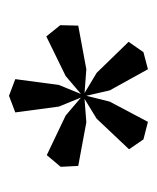

<svg xmlns="http://www.w3.org/2000/svg" viewBox="19 -832 349 427"><g transform="rotate(-90 193.5 -618.5)"><path d="M291 -474 253 -464 206 -549 194 -601 200 -605 245 -578 314 -507ZM97 -474 75 -506 143 -578 187 -605 194 -601 181 -549 136 -464ZM36 -658 62 -689 150 -647 190 -613 187 -605 135 -601 38 -619ZM194 -773 231 -759 218 -662 198 -613H190L170 -662L157 -759ZM351 -659 350 -619 253 -601 200 -605 198 -613 238 -647 326 -690ZM197 -614 200 -611 201 -606 200 -604 195 -600Q194 -601 193 -601Q192 -601 192 -601L187 -605V-607L188 -613L191 -614Z"/></g></svg>

Font: Cinzel Medium
Style: Regular
Weight: 500
Designer: Natanael Gama
Version: Version 2.000